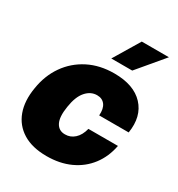

<svg xmlns="http://www.w3.org/2000/svg" viewBox="-184 -893 951 1023"><g transform="rotate(30 291.5 -381.0)"><path d="M253.9 9.8Q165 9.8 107.7 -25.6Q50.3 -61 27.3 -124.3Q4.4 -187.5 18.6 -271.5Q31.7 -355.5 75.9 -418.7Q120.1 -481.9 189.5 -517.3Q258.8 -552.7 347.7 -552.7Q468.3 -552.7 527.8 -488.8Q587.4 -424.8 570.3 -318.4H388.7Q392.1 -360.8 375.2 -383.5Q358.4 -406.2 326.2 -406.2Q287.1 -406.2 258.1 -373Q229 -339.8 218.8 -272.5Q208 -205.6 225.3 -172.4Q242.7 -139.2 281.2 -139.6Q314 -139.2 339.1 -161.9Q364.3 -184.6 375 -227.5H556.6Q543 -155.3 502.2 -101.8Q461.4 -48.3 398.2 -19.3Q335 9.8 253.9 9.8ZM293 -613.3 388.7 -772.5H555.7L421.9 -613.3Z"/></g></svg>

Font: Inter Tight Black
Style: Italic
Weight: 900
Italic angle: -9.39999°
Designer: Rasmus Andersson
Foundry: rsms
Version: Version 3.004; ttfautohint (v1.8.4.7-5d5b)